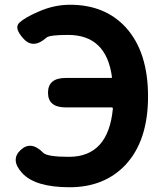

<svg xmlns="http://www.w3.org/2000/svg" viewBox="-20 -774 697 808"><path d="M73 -46Q23 -101 66 -142Q110 -184 162 -131Q179 -114 270 -114Q436 -114 455 -317Q455 -322 450 -322H257Q182 -322 182 -384Q182 -446 257 -446H447Q452 -446 451 -451Q427 -627 267 -627Q189 -627 176 -616Q120 -566 79 -611Q38 -656 61 -678Q84 -700 142 -725Q207 -754 275 -754Q422 -754 510 -658Q603 -555 603 -368Q603 -181 507 -79Q418 14 273 14Q128 14 73 -46Z"/></svg>

Font: Resource Han Rounded KR
Style: Bold
Weight: 700
Designer: Cyano Hao (round all glyphs); Ryoko NISHIZUKA 西塚涼子 (kana, bopomofo & ideographs); Paul D. Hunt (Latin, Greek & Cyrillic)
Foundry: Cyano Hao
Version: 0.990